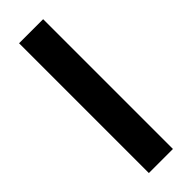

<svg xmlns="http://www.w3.org/2000/svg" viewBox="-255 -778 795 795"><g transform="rotate(-45 142.5 -380.0)"><path d="M213 0H72V-760H213Z"/></g></svg>

Font: Noto Sans Gujarati SemiCondensed
Style: Bold
Weight: 700
Width: 4
Designer: Jelle Bosma - Monotype Design Team, Universal Thirst
Foundry: Monotype Imaging Inc.
Version: Version 2.106; ttfautohint (v1.8.4.7-5d5b)